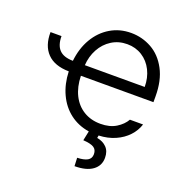

<svg xmlns="http://www.w3.org/2000/svg" viewBox="-131 -659 950 979"><g transform="rotate(20 344.0 -169.5)"><path d="M185.5 -302.7Q192.9 -372.1 224.1 -425.3Q255.4 -478.5 305.2 -508.3Q355 -538.1 417 -538.1Q477.1 -538.1 528.8 -509.3Q580.6 -480.5 612.1 -421.4Q643.6 -362.3 643.6 -276.4V-245.1H250Q251.5 -185.5 273.4 -141.4Q295.4 -97.2 335 -73Q374.5 -48.8 426.8 -48.8Q477.1 -48.8 511 -69.8Q544.9 -90.8 561.5 -120.1H632.8Q621.6 -84.5 594.7 -55.7Q567.9 -26.9 528.1 -9.3Q488.3 8.3 439 10.3L436.5 24.4Q468.8 29.8 488.8 50.3Q508.8 70.8 508.8 106.4Q508.8 149.4 474.6 174.3Q440.4 199.2 377 199.2L375 154.3Q411.1 153.3 430.2 142.6Q449.2 131.8 449.2 108.4Q449.2 83.5 431.6 72.8Q414.1 62 374 59.6L384.8 7.8Q325.2 -1.5 281 -35.4Q236.8 -69.3 211.7 -123.3Q186.5 -177.2 184.1 -245.1Q106.4 -246.1 66.9 -286.9Q27.3 -327.6 28.3 -401.4H87.9Q87.9 -352.5 111.3 -327.9Q134.8 -303.2 185.5 -302.7ZM575.2 -302.7Q575.2 -352.1 555.2 -392.1Q535.2 -432.1 499.3 -454.8Q463.4 -477.5 418 -477.5Q371.1 -477.5 334 -454.1Q296.9 -430.7 275.1 -390.6Q253.4 -350.6 250.5 -302.7Z"/></g></svg>

Font: Pretendard GOV Light
Style: Regular
Weight: 300
Designer: Base glyphs from Inter by Rasmus Andersson; Hangeul glyphs from Noto Sans CJK(Source Han Sans) by Jang Soo-young and Kan
Foundry: Kil Hyung-jin
Version: Version 1.309